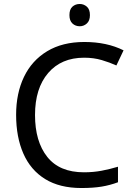

<svg xmlns="http://www.w3.org/2000/svg" viewBox="-20 -935 672 965"><path d="M403 -645Q288 -645 222 -568Q156 -491 156 -357Q156 -224 217.5 -146.5Q279 -69 402 -69Q449 -69 491 -77Q533 -85 573 -97V-19Q533 -4 490.5 3Q448 10 389 10Q280 10 207 -35Q134 -80 97.5 -163Q61 -246 61 -358Q61 -466 100.5 -548.5Q140 -631 217 -677.5Q294 -724 404 -724Q517 -724 601 -682L565 -606Q532 -621 491.5 -633Q451 -645 403 -645ZM381 -915Q401 -915 416.5 -901.5Q432 -888 432 -859Q432 -831 416.5 -817Q401 -803 381 -803Q359 -803 344 -817Q329 -831 329 -859Q329 -888 344 -901.5Q359 -915 381 -915Z"/></svg>

Font: Noto Sans Khojki
Style: Regular
Weight: 400
Designer: Monotype Design Team
Foundry: Monotype Imaging Inc.
Version: Version 2.003; ttfautohint (v1.8.4.7-5d5b)